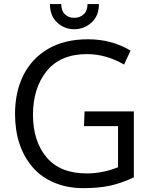

<svg xmlns="http://www.w3.org/2000/svg" viewBox="-20 -931 753 961"><path d="M55.2 0ZM143.6 -93.8Q55.7 -195.8 55.2 -360.4Q55.2 -469.7 96.7 -553.7Q138.2 -637.7 220.2 -686Q302.2 -734.4 420.7 -734.4Q539.1 -734.4 633.3 -677.7L601.1 -607.9Q510.3 -660.2 415.5 -660.2Q283.2 -660.2 214.4 -576.2Q145.5 -491.7 145 -356.4Q145.5 -222.7 213.9 -142.6Q282.2 -62.5 416 -63Q492.2 -63 570.8 -93.8V-299.8H400.4L403.3 -373.5H649.9V-43.5Q588.4 -14.2 531 -1.7Q473.6 10.7 395.5 10.7Q317.4 10.7 252 -16.6Q186.5 -43.9 143.6 -93.8ZM230 -910.6H286.6Q286.6 -877 304.9 -859.4Q323.2 -841.8 351.6 -841.8Q379.9 -841.8 398.9 -859.4Q418 -877 418 -910.6H475.1Q475.1 -851.6 438 -818.1Q400.9 -784.7 351.8 -784.7Q302.7 -784.7 266.4 -817.9Q230 -851.1 230 -910.6Z"/></svg>

Font: Oxygen
Style: Normal
Weight: 400
Designer: Vernon Adams
Foundry: Vernon Adams
Version: Version Release 0.2.2 webfont; ttfautohint (v0.8.52-bc40) -l